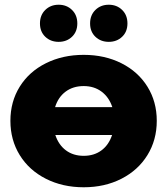

<svg xmlns="http://www.w3.org/2000/svg" viewBox="-20 -783 708 812"><path d="M643 -272Q643 -191 603.5 -127Q564 -63 493.5 -27Q423 9 334 9Q245 9 174 -27Q103 -63 63.5 -127Q24 -191 24 -272Q24 -353 63.5 -416.5Q103 -480 174 -515.5Q245 -551 334 -551Q423 -551 493.5 -515.5Q564 -480 603.5 -416.5Q643 -353 643 -272ZM213 -330H455Q441 -372 409.5 -395.5Q378 -419 334 -419Q289 -419 257.5 -395.5Q226 -372 213 -330ZM454 -212H214Q228 -170 259 -147Q290 -124 334 -124Q378 -124 409 -147Q440 -170 454 -212ZM149 -684Q149 -719 171.5 -741Q194 -763 228 -763Q262 -763 284.5 -741Q307 -719 307 -684Q307 -649 284.5 -627.5Q262 -606 228 -606Q194 -606 171.5 -627.5Q149 -649 149 -684ZM361 -684Q361 -719 383.5 -741Q406 -763 440 -763Q474 -763 496.5 -741Q519 -719 519 -684Q519 -649 496.5 -627.5Q474 -606 440 -606Q406 -606 383.5 -627.5Q361 -649 361 -684Z"/></svg>

Font: CMG Sans ExtraBold
Style: Regular
Weight: 800
Designer: Julieta Ulanovsky
Foundry: Julieta Ulanovsky
Version: Version 7.200